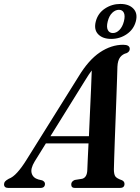

<svg xmlns="http://www.w3.org/2000/svg" viewBox="-65 -930 695 950"><path d="M106.5 -131Q85 -95.5 91.8 -72.5Q98.5 -49.5 125 -42L144 -37.5Q157.5 -31 157.5 -20.5Q157.5 0 134 0H-23Q-45 0 -45 -18Q-45 -26 -40 -32Q-35 -38 -21.5 -45.5Q-1.5 -52.5 20.5 -76.8Q42.5 -101 66 -139L323.5 -551Q373 -633 429.2 -670.8Q485.5 -708.5 544.5 -708.5Q577 -708.5 577 -688Q577 -675 562.5 -667.5Q541.5 -662.5 529.5 -646.8Q517.5 -631 516 -600.5Q515.5 -581 514.2 -541Q513 -501 511 -449.2Q509 -397.5 507 -342Q505 -286.5 503 -235.5Q501 -184.5 500 -146.5Q499 -108.5 498.5 -92Q498.5 -69 505 -58.2Q511.5 -47.5 539 -38Q551 -32 551 -20Q551 0 528 0H306Q287 0 287.5 -18Q287.5 -32 304.5 -39.5L342 -45.5Q366 -52.5 367 -89.5Q367.5 -107.5 369.2 -142Q371 -176.5 373 -220.5H162ZM353.5 -528 184.5 -256H375Q377.5 -312.5 380.2 -373.8Q383 -435 385.5 -489.8Q388 -544.5 389 -581.5Q382 -572.5 373.5 -559.8Q365 -547 353.5 -528ZM485 -737.5Q443 -737.5 420.8 -760.5Q398.5 -783.5 409 -824Q419.5 -864.5 454 -887.5Q488.5 -910.5 530.5 -910.5Q573 -910.5 595.2 -887Q617.5 -863.5 607 -824Q596.5 -784.5 562.2 -761Q528 -737.5 485 -737.5ZM523.5 -881.5Q506 -881.5 490.5 -866.8Q475 -852 468 -824Q461 -796.5 468.5 -781.5Q476 -766.5 493.5 -766.5Q511 -766.5 526 -781.8Q541 -797 548 -824Q555 -851.5 548 -866.5Q541 -881.5 523.5 -881.5Z"/></svg>

Font: Fraunces 144pt Soft SemiBold
Style: Italic
Weight: 600
Italic angle: -16°
Version: Version 1.000;[b76b70a41]